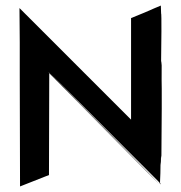

<svg xmlns="http://www.w3.org/2000/svg" viewBox="-20 -654 651 690"><path d="M561 -419C560 -431 560 -430 559 -435C560 -490 561 -608 559 -605L558 -634C507 -613 540 -625 451 -589V-224L50 -625L51 -503V-383L52 16L156 -25L157 -391C561 18 551 6 551 6C545 -2 404 -143 365 -183L160 -389L155 -393V-394L160 -389C303 -246 293 -255 155 -396C577 25 551 0 554 3C550 1 556 7 558 9L555 2C556 -8 557 -53 557 -74C557 -79 557 -67 558 -61C558 -91 559 -93 559 -81V-95L560 -88C563 -421 560 -304 561 -419Z"/></svg>

Font: HIVNotRetro
Style: Regular
Weight: 400
Designer: Feorag
Foundry: Feorag
Version: Version 1.000;PS 001.000;hotconv 1.0.88;makeotf.lib2.5.64775